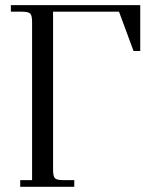

<svg xmlns="http://www.w3.org/2000/svg" viewBox="-20 -722 617 742"><path d="M22 -676.8V-702.1H522V-524.9H496.1L439.9 -676.8H185.1V-65.9Q185.1 -41 192.1 -33.4Q199.2 -25.9 224.1 -25.9H267.1V0H58.1V-25.9H104V-637.2Q104 -662.1 96.9 -669.4Q89.8 -676.8 64.9 -676.8Z"/></svg>

Font: Dihjauti S
Style: Regular
Weight: 400
Designer: T. Christopher White
Version: Version 3.0.0